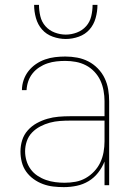

<svg xmlns="http://www.w3.org/2000/svg" viewBox="-20 -760 540 788"><path d="M242 8Q220 8 198.5 5.5Q177 3 156.5 -4.5Q136 -12 118 -25Q100 -38 87.5 -55.5Q75 -73 69.5 -94.5Q64 -116 64 -138Q64 -162 71 -184.5Q78 -207 94 -225Q110 -243 131 -254.5Q152 -266 174.5 -272.5Q197 -279 220.5 -281Q244 -283 268 -283H409V-345Q409 -366 405 -388Q401 -410 392 -429.5Q383 -449 367.5 -465.5Q352 -482 332.5 -492Q313 -502 291.5 -506Q270 -510 248 -510Q230 -510 211.5 -508Q193 -506 175 -500Q157 -494 141 -483.5Q125 -473 113.5 -458.5Q102 -444 96 -426.5Q90 -409 89 -390H70Q70 -411 77 -431.5Q84 -452 97 -468.5Q110 -485 127.5 -497Q145 -509 165 -516Q185 -523 206 -525.5Q227 -528 248 -528Q273 -528 297 -523.5Q321 -519 342.5 -508Q364 -497 381.5 -479Q399 -461 409.5 -439Q420 -417 424 -393Q428 -369 428 -345V0H409V-97Q399 -72 382.5 -51Q366 -30 343.5 -16.5Q321 -3 295 2.5Q269 8 242 8ZM245 -10Q268 -10 290 -14Q312 -18 331.5 -29Q351 -40 366.5 -56.5Q382 -73 391.5 -93Q401 -113 405 -135.5Q409 -158 409 -180V-265H268Q247 -265 226 -263.5Q205 -262 184.5 -256.5Q164 -251 145 -241Q126 -231 111.5 -216Q97 -201 90 -180.5Q83 -160 83 -139Q83 -120 88.5 -101Q94 -82 105.5 -66Q117 -50 133.5 -39Q150 -28 168.5 -21.5Q187 -15 206.5 -12.5Q226 -10 245 -10ZM250 -600Q223 -600 196.5 -609.5Q170 -619 152.5 -639Q135 -659 127.5 -686Q120 -713 120 -740H140Q140 -717 145.5 -693.5Q151 -670 166.5 -652.5Q182 -635 204.5 -626.5Q227 -618 250 -618Q273 -618 295.5 -626.5Q318 -635 333.5 -652.5Q349 -670 354.5 -693.5Q360 -717 360 -740H380Q380 -713 372.5 -686Q365 -659 347.5 -639Q330 -619 303.5 -609.5Q277 -600 250 -600Z"/></svg>

Font: Iosevka Term Curly Thin
Style: Regular
Weight: 100
Designer: Belleve Invis
Foundry: Belleve Invis
Version: Version 32.3.0